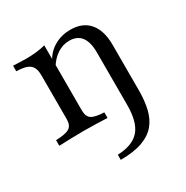

<svg xmlns="http://www.w3.org/2000/svg" viewBox="-146 -549 834 862"><g transform="rotate(-30 271.5 -117.5)"><path d="M236.3 192.7V166.1Q312.9 163.7 348.8 123.8Q384.7 83.9 384.7 -6.5V-279Q384.7 -332.3 364.1 -359.3Q343.5 -386.3 302.4 -386.3Q270.2 -386.3 241.5 -368.1Q212.9 -350 191.1 -314.5L192.7 -347.6Q212.1 -384.7 249.2 -405.6Q286.3 -426.6 331.5 -426.6Q395.2 -426.6 429 -386.7Q462.9 -346.8 462.9 -272.6V-36.3Q462.9 16.1 452.8 58.9Q442.7 101.6 418.1 131Q393.5 160.5 349.2 176.6Q304.8 192.7 236.3 192.7ZM29 0V-29Q79.8 -30.6 98.8 -42.7Q117.7 -54.8 117.7 -87.1V-315.3Q117.7 -353.2 98 -369.4Q78.2 -385.5 29 -386.3V-415.3Q45.2 -414.5 62.1 -413.7Q79 -412.9 96.8 -412.9Q124.2 -412.9 149.2 -415.7Q174.2 -418.5 196 -424.2V-87.1Q196 -54.8 214.1 -42.7Q232.3 -30.6 279 -29V0Q257.3 -0.8 224.2 -2Q191.1 -3.2 156.5 -3.2Q123.4 -3.2 88.7 -2Q54 -0.8 29 0Z"/></g></svg>

Font: Playfair
Style: Regular
Weight: 400
Designer: Claus Eggers Sørensen
Foundry: Claus Eggers Sørensen
Version: Version 2.001;gftools[0.9.30]